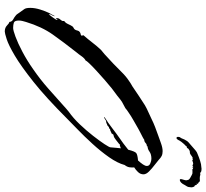

<svg xmlns="http://www.w3.org/2000/svg" viewBox="-50 -756 864 804"><g transform="rotate(90 382.0 -354.0)"><path d="M112 58Q96 58 86.5 48.5Q77 39 72 39Q71 28 61.5 23Q52 18 45 12Q41 9 38.5 5Q36 1 33 -3Q23 -17 18 -24Q13 -31 13 -49Q13 -68 20 -90.5Q27 -113 35 -129Q37 -133 41.5 -140.5Q46 -148 47 -151H48Q47 -144 43 -138.5Q39 -133 39 -126Q43 -129 53 -143Q63 -157 64 -161Q63 -161 63.5 -161.5Q64 -162 63 -162H61Q60 -161 60 -159Q60 -157 58 -155Q56 -159 56 -161Q56 -168 61 -173.5Q66 -179 68 -184V-191Q76 -196 81 -207.5Q86 -219 91 -226Q94 -229 97.5 -230.5Q101 -232 104 -236Q107 -241 108 -246.5Q109 -252 114 -256Q118 -259 124 -260Q130 -261 130 -268L127 -267L128 -272Q144 -290 158.5 -309Q173 -328 189 -345Q193 -349 197.5 -352Q202 -355 206 -359Q216 -368 226 -377.5Q236 -387 246 -396Q264 -413 282 -431.5Q300 -450 320 -463Q325 -467 330.5 -470Q336 -473 341 -476Q361 -490 381 -503Q401 -516 421 -529Q435 -537 450 -543.5Q465 -550 479 -557Q495 -565 512 -571.5Q529 -578 546 -584Q560 -589 579.5 -596Q599 -603 613 -603Q625 -603 633 -599Q641 -595 649 -587Q657 -580 671.5 -569Q686 -558 698 -546Q710 -534 710 -523Q710 -510 700.5 -500Q691 -490 681 -484Q682 -475 680.5 -464.5Q679 -454 671 -444Q663 -414 638.5 -379Q614 -344 582.5 -309.5Q551 -275 522 -247Q493 -219 476 -202Q388 -114 322.5 -62Q257 -10 213 16Q169 42 144 50Q119 58 112 58ZM97 23Q107 23 134 13Q161 3 197 -16Q233 -35 270 -61Q312 -90 349 -122.5Q386 -155 413 -179.5Q440 -204 448 -210Q475 -229 501 -256.5Q527 -284 548.5 -311.5Q570 -339 583.5 -359.5Q597 -380 597 -385Q598 -398 599 -408.5Q600 -419 601 -428Q589 -423 583 -423V-421Q576 -416 566.5 -408Q557 -400 549 -398Q547 -397 544 -397L539 -390V-389Q534 -388 530 -385.5Q526 -383 521 -383Q518 -378 512 -378Q511 -376 508 -374.5Q505 -373 504 -370H503L500 -371Q497 -367 493 -367Q489 -367 484 -365Q483 -364 478 -361Q473 -358 471 -358H470L471 -360Q495 -375 517.5 -392.5Q540 -410 563 -426Q577 -435 607 -459Q614 -487 621 -492.5Q628 -498 652 -500Q662 -511 668.5 -520.5Q675 -530 675 -537Q675 -547 664 -551.5Q653 -556 645 -556Q626 -556 615 -548Q604 -540 593 -540L592 -537Q584 -537 578.5 -531.5Q573 -526 565 -526Q563 -524 553.5 -519Q544 -514 534 -509Q524 -504 519 -501Q502 -491 484 -481Q466 -471 449 -459Q445 -457 441 -453.5Q437 -450 433 -447L407 -433Q406 -433 397 -426Q388 -419 379.5 -412Q371 -405 370 -405Q365 -402 350 -390Q335 -378 315.5 -361Q296 -344 277.5 -327Q259 -310 246.5 -297Q234 -284 234 -281Q224 -276 215 -263Q206 -250 199 -242Q158 -190 125 -143.5Q92 -97 72 -31Q70 -24 68 -16.5Q66 -9 66 -1Q66 17 75 20Q84 23 97 23ZM554 -674Q554 -675 556.5 -678Q559 -681 559 -682Q563 -694 571 -706Q576 -712 582.5 -717Q589 -722 594 -727Q602 -734 609.5 -740.5Q617 -747 624 -749Q638 -755 653.5 -760Q669 -765 679 -765Q681 -765 683 -765.5Q685 -766 687 -766Q698 -766 701 -762.5Q704 -759 711 -761Q713 -760 719.5 -759Q726 -758 736 -759Q739 -760 742 -756Q745 -752 747 -752Q751 -752 749 -745L752 -746H753Q755 -746 755 -742.5Q755 -739 758 -737L762 -735L761 -734H762Q763 -732 764 -727.5Q765 -723 764 -719Q763 -714 763 -711Q763 -708 755 -696Q745 -675 733 -675Q728 -675 731 -685Q732 -689 733.5 -693.5Q735 -698 735 -703Q735 -705 733 -711Q730 -716 724 -719Q718 -722 713 -725Q713 -725 712 -725.5Q711 -726 710 -726Q710 -728 700.5 -728Q691 -728 690 -727Q689 -728 687 -730Q685 -732 681 -727L680 -732L675 -728L676 -730L675 -729Q673 -727 670 -729Q670 -729 669.5 -729.5Q669 -730 669 -730Q668 -730 667.5 -730.5Q667 -731 666 -731L660 -730L651 -727Q651 -728 648.5 -729Q646 -730 646 -730L642 -727Q642 -729 641 -729Q640 -729 638 -727.5Q636 -726 634 -725L627 -720Q624 -718 622 -717.5Q620 -717 618 -717H616Q611 -717 603 -711Q599 -703 596.5 -704.5Q594 -706 591 -700Q590 -699 587 -696.5Q584 -694 581 -690Q579 -688 574 -681.5Q569 -675 569 -674Q563 -661 558 -661Q551 -661 554 -674Z"/></g></svg>

Font: Cherish
Style: Regular
Weight: 400
Designer: Robert E. Leuschke
Foundry: Robert E. Leuschke
Version: Version 1.005